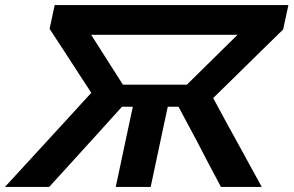

<svg xmlns="http://www.w3.org/2000/svg" viewBox="-50 -733 1152 753"><path d="M-30.5 0Q-1 -32 38.2 -74.8Q77.5 -117.5 118.8 -162.5Q160 -207.5 195.5 -246L308 -369L259.5 -443.5Q231.5 -486.5 203 -530.5Q174.5 -574.5 144.5 -620L164.5 -713H1081L1060.5 -617.5Q1014 -572 968.8 -527.8Q923.5 -483.5 878.5 -439L786 -348.5L841.5 -246Q863 -207.5 887.5 -162.5Q912 -117.5 935.5 -74.8Q959 -32 976.5 0H816.5Q790.5 -49 767.8 -91.8Q745 -134.5 723.5 -177L650 -314.5H608L590.5 -233Q576.5 -167 564.8 -112.2Q553 -57.5 541 0H404Q416 -57.5 427.8 -112.2Q439.5 -167 453.5 -233L471 -314.5H428.5L305.5 -178.5Q266.5 -135.5 227 -92.2Q187.5 -49 143 0ZM432 -401H683L881.5 -596.5H307.5Z"/></svg>

Font: Commissioner SemiBold
Style: Italic
Weight: 600
Italic angle: -12°
Designer: Kostas Bartsokas
Foundry: Kostas Bartsokas
Version: Version 1.000; ttfautohint (v1.8.3)